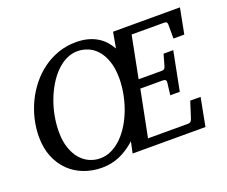

<svg xmlns="http://www.w3.org/2000/svg" viewBox="-115 -867 1257 1063"><g transform="rotate(-20 513.5 -335.5)"><path d="M577.1 -417Q577.1 -475.6 562.7 -517.3Q548.3 -559.1 524.9 -585.7Q501.5 -612.3 471.4 -624.8Q441.4 -637.2 410.2 -637.2Q375 -637.2 342.8 -621.3Q310.5 -605.5 283 -577.6Q255.4 -549.8 232.9 -512.5Q210.4 -475.1 194.3 -432.4Q178.2 -389.6 169.7 -343.5Q161.1 -297.4 161.1 -252Q161.1 -197.8 174.8 -157.5Q188.5 -117.2 211.4 -90.1Q234.4 -63 264.4 -49.6Q294.4 -36.1 327.1 -36.1Q363.3 -36.1 395.8 -52Q428.2 -67.9 456.1 -95.5Q483.9 -123 506.3 -160.2Q528.8 -197.3 544.4 -239.7Q560.1 -282.2 568.6 -327.6Q577.1 -373 577.1 -417ZM998 -521H934.1V-602.1Q934.1 -612.8 929.7 -616.9Q925.3 -621.1 914.1 -621.1H724.1L675.8 -375H811Q821.8 -375 826.9 -379.2Q832 -383.3 835 -394L854 -460.9H911.1L866.2 -231.9H810.1L818.8 -303.2Q821.8 -323.2 799.8 -323.2H667L612.8 -49.8H849.1Q858.9 -49.8 864.5 -55.4Q870.1 -61 873 -69.8L903.8 -166H964.8L933.1 0H503.9L518.1 -66.9Q471.2 -24.9 422.9 -4.4Q374.5 16.1 319.8 16.1Q263.2 16.1 213.6 -2.7Q164.1 -21.5 127.2 -57.4Q90.3 -93.3 69.1 -145.3Q47.9 -197.3 47.9 -263.2Q47.9 -314.5 59.8 -366Q71.8 -417.5 94.5 -464.6Q117.2 -511.7 149.9 -552.2Q182.6 -592.8 223.9 -622.8Q265.1 -652.8 314.2 -669.9Q363.3 -687 418.9 -687Q457 -687 487.5 -679Q518.1 -670.9 542.2 -656.5Q566.4 -642.1 584.5 -622.1Q602.5 -602.1 616.2 -578.1L632.8 -670.9H1026.9Z"/></g></svg>

Font: Charis SIL Phon
Style: Italic
Weight: 400
Italic angle: -11°
Foundry: SIL International
Version: Version 5.000